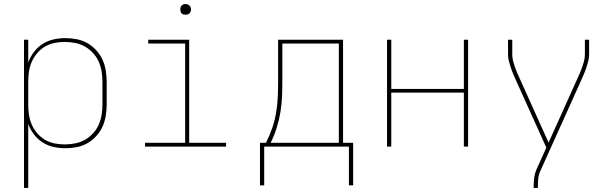

<svg xmlns="http://www.w3.org/2000/svg" viewBox="-20 -727 3040 952"><path d="M99 205V-530H120V-417Q130 -445 148 -469Q166 -493 191 -509Q216 -525 245 -531.5Q274 -538 304 -538Q332 -538 360.5 -532.5Q389 -527 413.5 -513Q438 -499 457.5 -477.5Q477 -456 488.5 -430.5Q500 -405 504.5 -376.5Q509 -348 509 -320V-210Q509 -182 504.5 -153.5Q500 -125 488.5 -99.5Q477 -74 457.5 -52.5Q438 -31 413.5 -17Q389 -3 360.5 2.5Q332 8 304 8Q274 8 245 1.5Q216 -5 191 -21Q166 -37 148 -61Q130 -85 120 -113V205ZM301 -11Q327 -11 352.5 -16Q378 -21 400.5 -33.5Q423 -46 441 -65.5Q459 -85 469.5 -109Q480 -133 484 -158.5Q488 -184 488 -210V-320Q488 -346 484 -371.5Q480 -397 469.5 -421Q459 -445 441 -464.5Q423 -484 400.5 -496.5Q378 -509 352.5 -514Q327 -519 301 -519Q275 -519 250 -514Q225 -509 203 -496Q181 -483 164 -463Q147 -443 137 -419.5Q127 -396 123.5 -371Q120 -346 120 -320V-210Q120 -184 123.5 -159Q127 -134 137 -110.5Q147 -87 164 -67Q181 -47 203 -34Q225 -21 250 -16Q275 -11 301 -11Z M699 0V-19H898V-511H715V-530H918V-19H1101V0ZM900 -654Q895 -654 889.5 -655.5Q884 -657 880.5 -660.5Q877 -664 875.5 -669.5Q874 -675 874 -680Q874 -685 875.5 -690.5Q877 -696 880.5 -699.5Q884 -703 889.5 -705Q895 -707 900 -707Q905 -707 910.5 -705Q916 -703 919.5 -699.5Q923 -696 925 -690.5Q927 -685 927 -680Q927 -675 925 -669.5Q923 -664 919.5 -660.5Q916 -657 910.5 -655.5Q905 -654 900 -654Z M1269 192V-19H1299Q1317 -55 1330 -93Q1343 -131 1349.5 -171Q1356 -211 1357.5 -251Q1359 -291 1359 -331V-530H1681V-19H1731V192H1710V0H1290V192ZM1322 -19H1660V-511H1380V-331Q1380 -291 1378.5 -251Q1377 -211 1370.5 -171.5Q1364 -132 1352 -93.5Q1340 -55 1322 -19Z M1899 0V-530H1920V-286H2280V-530H2301V0H2280V-268H1920V0Z M2626 205V198Q2626 176 2629 153.5Q2632 131 2641 111L2689 5L2540 -325Q2533 -341 2526 -357Q2519 -373 2513.5 -389.5Q2508 -406 2503.5 -422.5Q2499 -439 2499 -457V-530H2520V-457Q2520 -440 2524 -424.5Q2528 -409 2533.5 -393.5Q2539 -378 2545.5 -363Q2552 -348 2559 -333L2700 -20L2841 -333Q2848 -348 2854.5 -363Q2861 -378 2866.5 -393.5Q2872 -409 2876 -424.5Q2880 -440 2880 -457V-530H2901V-457Q2901 -439 2896.5 -422.5Q2892 -406 2886.5 -389.5Q2881 -373 2874 -357Q2867 -341 2860 -325L2660 119Q2651 137 2649 157.5Q2647 178 2647 198V205Z"/></svg>

Font: Iosevka Curly Thin Extended
Style: Regular
Weight: 100
Width: 7
Monospace: yes
Designer: Belleve Invis
Foundry: Belleve Invis
Version: Version 11.1.0; ttfautohint (v1.8.3)